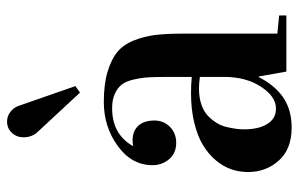

<svg xmlns="http://www.w3.org/2000/svg" viewBox="-168 -644 827 531"><g transform="rotate(-90 245.5 -378.5)"><path d="M153.3 -116.2Q153.3 -77.1 168 -53Q182.6 -28.8 210.9 -28.8Q244.1 -28.8 271.2 -70.3Q298.3 -111.8 298.3 -171.9V-239.3Q278.8 -241.7 266.6 -241.7Q241.2 -241.7 221.4 -234.9Q201.7 -228 189.9 -216.3Q178.2 -204.6 170.4 -191.7Q162.6 -178.7 159.2 -163.1Q155.8 -147.5 154.5 -137.2Q153.3 -127 153.3 -116.2ZM299.3 -77.1H298.3Q274.4 -30.8 240.5 -8.1Q206.5 14.6 158.2 14.6Q98.6 14.6 66.9 -21Q35.2 -56.6 35.2 -106Q35.2 -129.9 42.7 -152.1Q50.3 -174.3 67.4 -194.8Q84.5 -215.3 109.4 -230.5Q134.3 -245.6 171.1 -254.6Q208 -263.7 252.9 -263.7Q276.9 -263.7 298.3 -261.7V-329.1Q298.3 -361.3 297.1 -381.3Q295.9 -401.4 291 -422.6Q286.1 -443.8 277.1 -455.3Q268.1 -466.8 251.7 -474.4Q235.4 -481.9 211.9 -481.9Q140.6 -481.9 107.9 -425.8V-423.8Q115.7 -425.3 123 -425.3Q148.4 -425.3 163.1 -409.7Q177.7 -394 177.7 -364.7Q177.7 -339.4 160.2 -322Q142.6 -304.7 116.2 -304.7Q87.4 -304.7 70.8 -324.2Q54.2 -343.8 54.2 -370.1Q54.2 -427.7 107.2 -466.3Q160.2 -504.9 229 -504.9Q277.8 -504.9 312.3 -494.6Q346.7 -484.4 367.2 -467.5Q387.7 -450.7 399.2 -421.6Q410.6 -392.6 414.3 -362.3Q418 -332 418 -288.1V-24.9L468.3 -20V0H313ZM254.9 -570.8 146 -688Q131.3 -703.6 131.3 -727.1Q131.3 -746.1 143.8 -759.3Q156.2 -772.5 174.8 -772.5Q189.9 -772.5 202.1 -762.9Q214.4 -753.4 218.8 -738.8L272.9 -583.5Z"/></g></svg>

Font: VidalokaRegular
Style: Regular
Weight: 400
Designer: Cyreal (www.cyreal.org)
Foundry: Cyreal (www.cyreal.org)
Version: Version 1.000